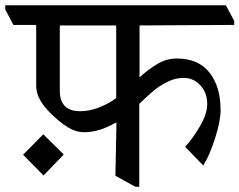

<svg xmlns="http://www.w3.org/2000/svg" viewBox="-51 -670 913 732"><path d="M0 0ZM481 -573V-375Q515 -406 549.5 -426.5Q584 -447 623 -447Q705 -447 747.5 -393.5Q790 -340 790 -250Q790 -209 769 -143Q748 -77 724 -39L655 -110Q684 -142 711.5 -189Q739 -236 739 -274Q739 -316 713 -344.5Q687 -373 649 -373Q617 -373 586.5 -357.5Q556 -342 535.5 -325Q515 -308 480 -274V42H465L389 0L393 -202H389Q328 -166 270 -166Q238 -166 208 -184.5Q178 -203 144 -236Q87 -291 87 -342V-575H0L-31 -634V-650H810L842 -590V-575ZM254 -246Q290 -246 326 -260Q362 -274 392 -296V-573H177V-324Q177 -246 255 -246ZM192 -81 115 -1 37 -80 114 -158Z"/></svg>

Font: Martel DemiBold
Style: Regular
Weight: 600
Designer: Dan Reynolds
Foundry: Dan Reynolds
Version: Version 1.001; ttfautohint (v1.1) -l 5 -r 5 -G 72 -x 0 -D la